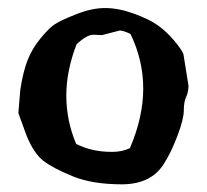

<svg xmlns="http://www.w3.org/2000/svg" viewBox="-20 -451 522 485"><path d="M215.8 -363.3Q198.2 -362.8 173.3 -338.9Q147.5 -272 147.5 -209.2Q147.5 -146.5 172.4 -87.4Q211.9 -67.4 261.7 -67.4H264.6Q288.1 -67.4 308.1 -76.7Q341.8 -155.3 341.8 -227.1Q341.8 -298.8 309.6 -365.2Q292.5 -373.5 282.7 -374L237.3 -362.3ZM443.4 -314 456.1 -234.9V-234.4Q456.1 -218.8 450.2 -206.1Q444.3 -193.4 444.3 -171.9Q444.3 -150.4 428.2 -107.9Q412.1 -65.4 394.5 -38.1Q362.3 14.6 287.6 14.6Q212.9 14.6 163.1 -5.9Q113.3 -26.4 89.4 -44.9Q65.4 -63.5 46.9 -108.9L26.4 -165.5L31.2 -223.6Q38.1 -269.5 49.6 -298.8Q61 -328.1 82.3 -354Q103.5 -379.9 118.2 -389.6Q132.8 -399.4 172.4 -415Q211.9 -430.7 245.6 -430.7Q279.3 -430.7 318.4 -416.5Q357.4 -402.3 379.2 -386.7Q400.9 -371.1 420.2 -348.1Q439.5 -325.2 443.4 -314Z"/></svg>

Font: Drukaatie burti
Style: Demi
Weight: 600
Version: Version 0.14